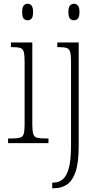

<svg xmlns="http://www.w3.org/2000/svg" viewBox="-20 -762 527 1022"><path d="M127 -654Q114 -654 106 -663Q98 -672 98 -698Q98 -723 106 -732.5Q114 -742 127 -742Q140 -742 148 -732.5Q156 -723 156 -698Q156 -672 148 -663Q140 -654 127 -654ZM23 0V-25H42Q71 -25 86 -29Q101 -33 106 -49Q111 -65 111 -98V-435Q111 -469 106.5 -485.5Q102 -502 88.5 -506.5Q75 -511 48 -511H38V-536H152V-99Q152 -65 157 -49Q162 -33 177 -29Q192 -25 221 -25H238V0ZM373 -654Q361 -654 352.5 -663Q344 -672 344 -698Q344 -723 352.5 -732.5Q361 -742 373 -742Q386 -742 394.5 -732.5Q403 -723 403 -698Q403 -672 394.5 -663Q386 -654 373 -654ZM258 240V210H264Q293 210 314 192.5Q335 175 346.5 132.5Q358 90 358 15V-437Q358 -470 353 -486Q348 -502 335 -506.5Q322 -511 297 -511H285V-536H399V14Q399 104 382 153Q365 202 335.5 221Q306 240 269 240Z"/></svg>

Font: Noto Serif Tamil Condensed ExtraLight
Style: Regular
Weight: 200
Width: 3
Designer: Indian Type Foundry, Tom Grace, and the Monotype Design Team
Foundry: Monotype Imaging Inc.
Version: Version 2.004; ttfautohint (v1.8.4.7-5d5b)